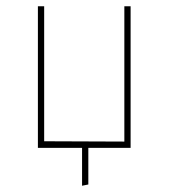

<svg xmlns="http://www.w3.org/2000/svg" viewBox="-20 -472 538 613"><path d="M101 0V-452H121V-21L377 -20V-452H397V0H262V117L242 121V0Z"/></svg>

Font: Alegreya Sans SC Thin
Style: Regular
Weight: 100
Designer: Juan Pablo del Peral
Foundry: Huerta Tipografica
Version: Version 2.007